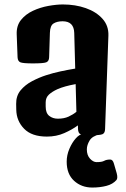

<svg xmlns="http://www.w3.org/2000/svg" viewBox="-20 -613 570 870"><path d="M192.4 5.9Q124 5.9 89.4 -29.5Q54.7 -64.9 53.7 -115.7L53.2 -142.1Q52.7 -178.7 73.2 -203.6Q93.8 -228.5 125.2 -245.1Q156.7 -261.7 188.5 -272Q219.7 -282.2 254.2 -289.6Q288.6 -296.9 320.8 -302.2L316.4 -463.9Q314.9 -516.6 263.7 -516.6Q238.8 -516.6 222.9 -506.8Q207 -497.1 206.1 -464.4L202.6 -353.5Q202.1 -335.4 189.5 -330.6Q176.8 -325.7 128.9 -325.7Q84.5 -325.7 72.5 -330.6Q60.5 -335.4 59.6 -353.5L55.7 -457.5Q54.2 -496.6 75.2 -522.7Q96.2 -548.8 129.4 -564.2Q162.6 -579.6 199.2 -586.2Q235.8 -592.8 265.1 -592.8Q321.3 -592.8 368.7 -576.2Q416 -559.6 444.3 -528.1Q472.7 -496.6 471.2 -451.7L456.1 -27.8Q455.6 -9.8 444.3 -4.9Q433.1 0 392.1 0Q354.5 0 344.5 -4.9Q334.5 -9.8 333.5 -27.8L333 -44.9Q306.6 -25.4 271 -9.8Q235.4 5.9 192.4 5.9ZM187 -130.4Q187 -100.6 203.1 -87.9Q219.2 -75.2 242.2 -75.2Q270.5 -75.2 291 -84.7Q311.5 -94.2 326.2 -106.4L322.8 -231.9Q272 -222.7 240.7 -209Q216.8 -198.2 201.9 -184.6Q187 -170.9 187 -149.4ZM398.4 236.8Q349.1 236.8 315.7 206.3Q282.2 175.8 282.2 119.6Q282.2 89.8 294.4 61.3Q306.6 32.7 323.5 13.9Q340.3 -4.9 354 -4.9Q367.2 -4.9 388.9 -4.6Q410.6 -4.4 432.1 -4.4Q397.9 3.4 385.7 24.2Q373.5 44.9 373.5 64Q373.5 90.3 387.9 106Q402.3 121.6 417.5 121.6Q441.9 121.6 452.1 115.7Q462.4 109.9 479.5 109.9Q491.2 109.9 496.3 128.7Q501.5 147.5 508.8 171.9Q514.6 193.8 507.8 202.6Q491.2 221.7 462.2 229.2Q433.1 236.8 398.4 236.8Z"/></svg>

Font: Denk One
Style: Regular
Weight: 400
Designer: Irina Smirnova, Eben Sorkin
Foundry: Sorkin Type Co.f
Version: Version 1.004; ttfautohint (v1.8.4.7-5d5b);gftools[0.9.23]